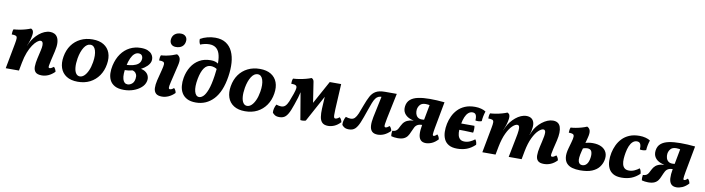

<svg xmlns="http://www.w3.org/2000/svg" viewBox="-29 -1384 7570 2063"><g transform="rotate(10 3756.0 -352.5)"><path d="M37.3 0 89.2 -275.9Q97.1 -317.1 96.9 -336.8Q96.6 -356.6 83.1 -362.6Q69.6 -368.7 37.6 -368.7Q37.6 -383.3 39.7 -398.8Q41.7 -414.3 47.3 -426Q76.4 -427.5 109.9 -433.2Q143.5 -438.9 175.4 -447.9Q207.4 -456.9 231.3 -467Q249.4 -459.4 255.5 -442.9Q261.5 -426.3 257.6 -402Q251.7 -364.7 242.9 -337.3Q234.2 -309.8 220 -278L198.2 -88.2L181.6 0ZM440.3 -467Q465.2 -467 486.3 -457.2Q507.5 -447.3 520.7 -424.8Q534 -402.2 536.5 -364.2Q538.9 -326.2 526 -270.8L502.2 -169.2Q493.3 -128.9 490.3 -110.7Q487.3 -92.5 490.6 -87.5Q493.9 -82.5 501.3 -82.5Q509.7 -82.5 521.3 -88.6Q532.8 -94.7 545.3 -104.6Q554.4 -96.1 561.5 -82.3Q568.6 -68.5 570.6 -54.9Q537.6 -21.9 502.3 -6.5Q467 9 431.1 9Q381.7 9 361.6 -12.6Q341.6 -34.2 342.2 -73Q342.8 -111.9 354.3 -162.4L375.1 -253.2Q383.4 -288.6 383.4 -311.2Q383.5 -333.7 376.7 -344.5Q370 -355.4 356.9 -355.4Q340 -355.4 317.9 -337.9Q295.8 -320.5 272.7 -286.5Q249.6 -252.6 229.9 -202.8Q210.3 -153 198.2 -88.2L194.9 -223.7L236.6 -311Q251.2 -340.2 273 -368.2Q294.8 -396.3 321.9 -418.5Q348.9 -440.7 379.3 -453.8Q409.6 -467 440.3 -467Z M823.5 9Q747.9 9 699.9 -21.7Q652 -52.4 633.5 -106.4Q615 -160.4 627 -230Q639.4 -303.6 677 -356.4Q714.7 -409.1 772.7 -438Q830.8 -467 904.4 -467Q978.5 -467 1026.2 -437.5Q1073.9 -408 1093.4 -355.5Q1112.9 -302.9 1101.4 -232.3Q1089.9 -159.2 1052.1 -104.7Q1014.2 -50.3 956.2 -20.6Q898.1 9 823.5 9ZM835.5 -51.5Q860.8 -51.5 883.4 -72.6Q905.9 -93.7 923.6 -132.8Q941.2 -171.9 950.2 -225.9Q963.5 -305.8 947.6 -356.1Q931.7 -406.5 890.4 -406.5Q851.6 -406.5 822.1 -360.4Q792.7 -314.3 779.3 -239Q769.8 -181.5 773.6 -139.4Q777.3 -97.3 793.5 -74.4Q809.7 -51.5 835.5 -51.5Z M1327.2 9Q1264.2 9 1226.8 -11.7Q1189.4 -32.4 1172.3 -66.9Q1155.3 -101.4 1154.1 -143.5Q1153 -185.6 1162.5 -227.8Q1179.9 -304.3 1217.9 -357.6Q1256 -410.8 1310.5 -438.9Q1365.1 -467 1430.9 -467Q1477.5 -467 1506.3 -454.5Q1535.1 -441.9 1550.1 -422.8Q1565 -403.8 1568.3 -382.9Q1571.6 -362.1 1567.5 -345.6Q1560.5 -317.2 1534.3 -291.2Q1508.1 -265.3 1469.3 -245.3Q1430.5 -225.3 1384.3 -213.5Q1338.1 -201.7 1290.6 -201.7L1304.5 -259.9Q1346.1 -262.4 1379 -270.4Q1411.9 -278.3 1433.2 -294.9Q1454.5 -311.6 1460.5 -337.8Q1467.1 -363.8 1456.1 -384.4Q1445 -405 1415.6 -405Q1392.3 -405 1371.6 -387.6Q1350.9 -370.2 1334.8 -335Q1318.7 -299.9 1307.4 -245.2Q1289 -151.6 1302.9 -103.8Q1316.7 -56.1 1356.3 -56.1Q1378.7 -56.1 1401.8 -73.4Q1425 -90.7 1431 -130.4Q1435.4 -158.3 1427.4 -177.3Q1419.4 -196.3 1403.4 -206Q1387.4 -215.7 1367.5 -215.7L1431.2 -248.4Q1482.2 -248.4 1512.3 -230.3Q1542.3 -212.2 1553.2 -183.9Q1564.2 -155.6 1556.2 -124.1Q1547.2 -85.5 1513 -55.4Q1478.8 -25.2 1430.3 -8.1Q1381.8 9 1327.2 9Z M1741.4 9Q1695.9 9 1674.9 -11.6Q1654 -32.2 1652.4 -68.9Q1650.9 -105.6 1662.4 -154.3L1691.9 -270.1Q1703.3 -313.3 1704.2 -334.5Q1705.1 -355.6 1691.6 -362.2Q1678.1 -368.7 1645.6 -368.7Q1645.2 -383.3 1647.4 -398.6Q1649.7 -413.8 1655.3 -426Q1684.4 -427.5 1714.7 -433.4Q1745 -439.4 1773.1 -448.1Q1801.1 -456.9 1824.1 -467Q1850.4 -454.5 1859 -429Q1867.6 -403.4 1855.3 -351.9L1810.2 -162Q1798.3 -112 1800 -97.7Q1801.7 -83.5 1814.1 -83.5Q1822.1 -83.5 1832.7 -88.4Q1843.3 -93.3 1855.7 -104.6Q1864.7 -97 1872.1 -83Q1879.5 -69 1881 -54.9Q1849.9 -23.3 1813.9 -7.2Q1777.8 9 1741.4 9ZM1797.1 -542Q1762.1 -542 1744.4 -563.7Q1726.6 -585.5 1732.1 -620.3Q1738.1 -655.1 1763.7 -674.2Q1789.3 -693.3 1828.4 -693.3Q1862.8 -693.3 1881.9 -671.4Q1900.9 -649.4 1893.9 -613Q1887.9 -579.7 1863.1 -560.9Q1838.3 -542 1797.1 -542Z M2111.7 8.5Q2053.1 8.5 2015.6 -11.1Q1978.1 -30.7 1958.1 -64.4Q1938 -98 1933.8 -141.4Q1929.6 -184.9 1938 -231.5Q1950.4 -299.8 1983.4 -352.8Q2016.3 -405.8 2068.8 -436.4Q2121.2 -467 2192.3 -467Q2221.3 -467 2241.5 -460.8Q2261.8 -454.7 2280.3 -440.3L2277.2 -380.5Q2262.8 -392.7 2242.3 -399.1Q2221.9 -405.4 2204.2 -405.4Q2160.5 -405.4 2132.1 -365.4Q2103.7 -325.4 2088.3 -245.8Q2071.8 -156 2086.1 -105.8Q2100.5 -55.7 2136.7 -55.7Q2158.5 -55.7 2181.6 -77.4Q2204.7 -99 2225.9 -154.7Q2247.1 -210.3 2261.9 -311.7Q2287 -474.9 2259.8 -554Q2232.5 -633.1 2148.2 -633.1Q2124.1 -633.1 2097.8 -627.5Q2071.5 -622 2050.5 -612.5Q2041.9 -626.3 2038.9 -640Q2035.9 -653.8 2036.4 -671.6Q2071.9 -692.6 2114.8 -703.3Q2157.7 -714 2198.9 -714Q2269.6 -714 2316 -683.9Q2362.4 -653.8 2387 -600.8Q2411.7 -547.7 2416.5 -477.8Q2421.3 -407.8 2408.8 -327.6Q2382.9 -158.7 2304.2 -75.1Q2225.5 8.5 2111.7 8.5Z M2648.5 9Q2572.9 9 2524.9 -21.7Q2477 -52.4 2458.5 -106.4Q2440 -160.4 2452 -230Q2464.4 -303.6 2502 -356.4Q2539.7 -409.1 2597.7 -438Q2655.8 -467 2729.4 -467Q2803.5 -467 2851.2 -437.5Q2898.9 -408 2918.4 -355.5Q2937.9 -302.9 2926.4 -232.3Q2914.9 -159.2 2877.1 -104.7Q2839.2 -50.3 2781.2 -20.6Q2723.1 9 2648.5 9ZM2660.5 -51.5Q2685.8 -51.5 2708.4 -72.6Q2730.9 -93.7 2748.6 -132.8Q2766.2 -171.9 2775.2 -225.9Q2788.5 -305.8 2772.6 -356.1Q2756.7 -406.5 2715.4 -406.5Q2676.6 -406.5 2647.1 -360.4Q2617.7 -314.3 2604.3 -239Q2594.8 -181.5 2598.6 -139.4Q2602.3 -97.3 2618.5 -74.4Q2634.7 -51.5 2660.5 -51.5Z M3554.9 9Q3512.1 9 3490.5 -12Q3468.9 -33 3462.9 -71.9Q3456.9 -110.8 3459.3 -162.7L3469.7 -352L3487.5 -331.6L3310.5 -6Q3283.5 4.1 3251.7 -1L3194.6 -338.8H3212.8L3185.9 -234.2Q3158.6 -147.1 3137.4 -94.2Q3116.2 -41.2 3091.1 -17.1Q3065.9 7 3023.7 7Q2991.2 7 2973.4 -4.5Q2955.6 -16 2947.1 -28.5Q2944.7 -48.8 2950.5 -73.4Q2956.3 -98.1 2968.9 -119.8Q2982 -114.7 2997.6 -112.2Q3013.2 -109.7 3022.3 -109.7Q3050.4 -109.7 3067.8 -126.9Q3085.3 -144.2 3100 -178.7Q3114.6 -213.3 3132.4 -265.7Q3147.7 -308.9 3149.4 -331Q3151.1 -353.1 3136.4 -360.9Q3121.7 -368.7 3087.2 -368.7Q3087.2 -383.3 3089.2 -398.8Q3091.3 -414.3 3096.8 -426Q3127.9 -427.5 3163.5 -433.2Q3199.1 -438.9 3233.3 -447.9Q3267.6 -456.9 3293.1 -467Q3315.2 -457.3 3319.2 -432.3L3362.9 -148.2L3331.1 -165.4L3491.7 -458H3616.3L3601.6 -181.6Q3599.6 -138.6 3600.4 -117.3Q3601.2 -96 3605.5 -89.3Q3609.8 -82.5 3618.4 -82.5Q3628.2 -82.5 3639.5 -88.3Q3650.8 -94.2 3662.8 -104.6Q3672.4 -96.6 3680 -82.8Q3687.7 -69 3689.6 -54.9Q3656.7 -20.5 3622.4 -5.7Q3588.1 9 3554.9 9Z M4096.7 9Q4054 9 4033.1 -12.3Q4012.2 -33.5 4009.7 -73.4Q4007.2 -113.2 4018.2 -167.5L4070.5 -415.5L4076.7 -399.2Q4051 -399.2 4033.8 -391.7Q4016.7 -384.2 4003 -365.5Q3989.3 -346.9 3975.9 -312.8Q3962.5 -278.7 3944.6 -226Q3916.7 -143.3 3895.5 -92Q3874.2 -40.7 3849.1 -16.9Q3823.9 7 3781.7 7Q3749.2 7 3731.4 -4.5Q3713.6 -16 3705.1 -28.5Q3702.7 -48.8 3708.5 -73.4Q3714.3 -98.1 3726.9 -119.8Q3740 -114.7 3755.6 -112.2Q3771.2 -109.7 3780.3 -109.7Q3808.4 -109.7 3825.6 -127.4Q3842.8 -145.2 3858 -181.1Q3873.2 -216.9 3892.5 -272Q3915.5 -334.8 3937.5 -375.9Q3959.6 -417.1 3995.5 -437.5Q4031.3 -458 4095 -458H4223.3L4165.6 -181.1Q4157.2 -138.6 4154.4 -117.4Q4151.7 -96.1 4154.9 -89.3Q4158.2 -82.5 4165.7 -82.5Q4175 -82.5 4185.6 -88.3Q4196.1 -94.2 4208.1 -104.6Q4217.7 -96.6 4224.8 -82.8Q4232 -69 4233.5 -54.9Q4198.5 -20.5 4164.2 -5.7Q4129.9 9 4096.7 9Z M4621.7 9Q4582.5 9 4562.9 -13Q4543.3 -35 4540.8 -76Q4538.3 -116.9 4548.8 -174.3L4597.1 -430.8L4600.2 -398.3Q4590.3 -400.8 4576.3 -402.8Q4562.3 -404.8 4549.4 -404.8Q4506.6 -404.8 4487.1 -381.9Q4467.6 -359 4463.6 -328.8Q4461.1 -305.1 4467.5 -283.1Q4473.8 -261.1 4490.6 -247.6Q4507.4 -234 4534.3 -234Q4540.7 -234 4550.5 -234.7Q4560.3 -235.5 4568.8 -236.5L4561.7 -203.3H4502.4Q4449 -203.3 4408.7 -219.7Q4368.4 -236.2 4348.1 -267.4Q4327.7 -298.7 4333.7 -343.3Q4340.2 -389.9 4371.5 -416.9Q4402.9 -444 4456.9 -455.2Q4510.9 -466.5 4583.5 -466.5Q4618.4 -466.5 4661 -464.5Q4703.6 -462.5 4743.8 -458L4689.7 -166.8Q4680.6 -114.8 4680.6 -98.6Q4680.6 -82.5 4690.6 -82.5Q4699 -82.5 4708.8 -88.9Q4718.7 -95.2 4727.6 -104.6Q4737.2 -96.6 4744.1 -82.8Q4750.9 -69 4752.4 -54.9Q4719.5 -20 4685.7 -5.5Q4651.8 9 4621.7 9ZM4312.5 9Q4294.2 9 4276.2 6.5Q4258.2 4 4244 0Q4241 -11.1 4241.3 -28.6Q4241.5 -46.1 4244 -59.2Q4267.9 -59.7 4282 -68.3Q4296.1 -76.8 4305.3 -92.9Q4314.5 -109 4324.1 -129.4Q4338.2 -158.5 4358.7 -175.7Q4379.3 -193 4411.8 -200.9Q4444.4 -208.8 4493.7 -208.8H4564.3L4559.7 -178Q4521.9 -177.5 4501.9 -167.2Q4482 -156.9 4470.5 -136.2Q4459.1 -115.5 4445.3 -81.9Q4434.9 -54.9 4420.2 -34.4Q4405.6 -14 4380.3 -2.5Q4355 9 4312.5 9Z M5103.4 -190.1Q5050.6 -193.1 5006.6 -193.9Q4962.5 -194.6 4923.5 -194.6L4937.1 -264.9H5104.4Q5107.9 -251.7 5107.7 -230.5Q5107.4 -209.3 5103.4 -190.1ZM4962.5 9Q4905.5 9 4870.6 -11.5Q4835.7 -31.9 4819.5 -67.1Q4803.2 -102.3 4801.9 -145.8Q4800.5 -189.3 4810 -235.4Q4818.9 -278.2 4838.1 -319.4Q4857.3 -360.6 4888.9 -393.9Q4920.6 -427.3 4966.9 -447.1Q5013.3 -467 5077.5 -467Q5112.3 -467 5143.9 -458.6Q5175.4 -450.3 5194.5 -436.7Q5185.5 -410.2 5180 -382.4Q5174.5 -354.7 5173.1 -328.2Q5142.6 -316.1 5104.7 -323.2Q5107.7 -363.8 5097.3 -383.8Q5086.9 -403.9 5059.9 -403.9Q5034.3 -403.9 5014.2 -385.9Q4994.1 -368 4980.6 -335.8Q4967.1 -303.5 4959.6 -261Q4953.5 -227.4 4951.5 -194.9Q4949.5 -162.4 4955.8 -136.3Q4962.1 -110.1 4979.4 -95Q4996.7 -79.8 5028.2 -79.8Q5059.3 -79.8 5087.8 -92.7Q5116.3 -105.6 5138.8 -123.7Q5148.3 -111.4 5152.6 -98.2Q5156.8 -84.9 5157.7 -67.5Q5114.5 -26.5 5067.3 -8.8Q5020.1 9 4962.5 9Z M5909.5 9Q5863.4 9 5843.4 -11.2Q5823.3 -31.3 5823 -69.7Q5822.6 -108.1 5835.1 -162.4L5849.1 -223.2Q5866.7 -295.3 5865 -325.3Q5863.4 -355.4 5840.8 -355.4Q5819.4 -355.4 5788.6 -326.6Q5757.8 -297.9 5729 -238.9Q5700.2 -179.9 5682.7 -89.3L5666 0H5524.9L5565.6 -206.7Q5578 -265.8 5580.5 -297.8Q5583 -329.9 5577.3 -342.6Q5571.6 -355.4 5556.5 -355.4Q5534.1 -355.4 5503.5 -326.4Q5472.9 -297.5 5444.6 -238.5Q5416.2 -179.5 5398.2 -88.2L5381.5 0H5237.3L5289.1 -275.9Q5297.1 -317.1 5296.6 -336.8Q5296.1 -356.6 5282.6 -362.6Q5269.1 -368.7 5237.1 -368.7Q5236.6 -382.4 5238.9 -398.1Q5241.2 -413.8 5246.8 -426Q5275.8 -427.5 5309.1 -433.2Q5342.5 -438.9 5374.2 -447.9Q5405.9 -456.9 5429.9 -467Q5448 -458.9 5453.7 -443.6Q5459.5 -428.4 5456.1 -402Q5451.2 -368.4 5441.7 -338.1Q5432.1 -307.7 5415.9 -271.2H5416.9L5435.6 -311Q5449.2 -339.8 5471.3 -367.6Q5493.4 -395.4 5520.5 -417.8Q5547.6 -440.2 5577.6 -453.4Q5607.7 -466.5 5637.3 -466.5Q5667.2 -466.5 5687.5 -454.5Q5707.8 -442.5 5717.5 -418.5Q5727.2 -394.6 5723.9 -358.8Q5722.5 -340.7 5717.8 -318.9Q5713 -297 5703.5 -271.2H5704.5L5720.5 -307.9Q5734.2 -340.3 5757 -368.6Q5779.9 -396.9 5808.4 -419.3Q5837 -441.7 5867.5 -454.4Q5898.1 -467 5927.1 -467Q5990.2 -467 6008.7 -413.5Q6027.2 -360 6004.8 -263.7L5982.1 -169.2Q5972.6 -130.3 5970.4 -111.9Q5968.2 -93.5 5971.4 -88.2Q5974.7 -83 5982.6 -83Q5992.5 -83 6002.1 -87.9Q6011.7 -92.8 6027.1 -104.6Q6036.1 -96.1 6043.3 -82.3Q6050.4 -68.5 6051.9 -54.9Q6019.9 -21.4 5983.8 -6.2Q5947.8 9 5909.5 9Z M6303.7 9Q6256 9 6218.7 -1.4Q6181.4 -11.8 6158.6 -36.3Q6135.8 -60.7 6130.4 -101.6Q6125 -142.4 6142.1 -202.8L6161.4 -271.7Q6173.8 -314.3 6173.9 -335Q6174.1 -355.6 6160.1 -362.2Q6146.1 -368.7 6115.6 -368.7Q6115.7 -385.9 6117.7 -399.1Q6119.7 -412.3 6125.3 -426Q6149.7 -427 6181 -432.6Q6212.4 -438.3 6243.9 -447.3Q6275.3 -456.3 6299.3 -467Q6326.1 -455 6332.9 -427.7Q6339.7 -400.3 6326.3 -350.3L6286.4 -197.7Q6264.9 -114.7 6275.3 -82.2Q6285.6 -49.7 6317.6 -49.7Q6347 -49.7 6366.5 -73Q6386.1 -96.4 6393.1 -144.6Q6399 -185.8 6388.4 -211.9Q6377.8 -237.9 6340.2 -237.9Q6330.3 -237.9 6315.7 -234.8Q6301.1 -231.6 6289.1 -224.9L6301.7 -287.3Q6319.6 -294.6 6342.3 -298.8Q6365.1 -302.9 6389.6 -302.9Q6447.5 -302.9 6486.1 -283Q6524.7 -263.1 6540.4 -227.2Q6556.2 -191.2 6545.1 -141.5Q6536.1 -101.1 6509.8 -66.9Q6483.5 -32.6 6433.6 -11.8Q6383.7 9 6303.7 9Z M6756.5 9Q6699.5 9 6664.6 -11.5Q6629.7 -31.9 6613.5 -67.1Q6597.2 -102.3 6595.9 -145.8Q6594.5 -189.3 6604 -235.4Q6612.9 -278.2 6632.1 -319.4Q6651.3 -360.6 6682.9 -393.9Q6714.6 -427.3 6760.9 -447.1Q6807.3 -467 6871.5 -467Q6906.3 -467 6937.9 -458.6Q6969.4 -450.3 6988.5 -436.7Q6979.5 -410.2 6974 -382.4Q6968.5 -354.7 6967.1 -328.2Q6936.6 -316.1 6898.7 -323.2Q6901.7 -363.8 6891.3 -383.8Q6880.9 -403.9 6853.9 -403.9Q6828.3 -403.9 6808.2 -385.9Q6788.1 -368 6774.6 -335.8Q6761.1 -303.5 6753.6 -261Q6747.5 -227.4 6745.5 -194.9Q6743.5 -162.4 6749.8 -136.3Q6756.1 -110.1 6773.4 -95Q6790.7 -79.8 6822.2 -79.8Q6853.3 -79.8 6881.8 -92.7Q6910.3 -105.6 6932.8 -123.7Q6942.3 -111.4 6946.6 -98.2Q6950.8 -84.9 6951.7 -67.5Q6908.5 -26.5 6861.3 -8.8Q6814.1 9 6756.5 9Z M7355.7 9Q7316.5 9 7296.9 -13Q7277.3 -35 7274.8 -76Q7272.3 -116.9 7282.8 -174.3L7331.1 -430.8L7334.2 -398.3Q7324.3 -400.8 7310.3 -402.8Q7296.3 -404.8 7283.4 -404.8Q7240.6 -404.8 7221.1 -381.9Q7201.6 -359 7197.6 -328.8Q7195.1 -305.1 7201.5 -283.1Q7207.8 -261.1 7224.6 -247.6Q7241.4 -234 7268.3 -234Q7274.7 -234 7284.5 -234.7Q7294.3 -235.5 7302.8 -236.5L7295.7 -203.3H7236.4Q7183 -203.3 7142.7 -219.7Q7102.4 -236.2 7082.1 -267.4Q7061.7 -298.7 7067.7 -343.3Q7074.2 -389.9 7105.5 -416.9Q7136.9 -444 7190.9 -455.2Q7244.9 -466.5 7317.5 -466.5Q7352.4 -466.5 7395 -464.5Q7437.6 -462.5 7477.8 -458L7423.7 -166.8Q7414.6 -114.8 7414.6 -98.6Q7414.6 -82.5 7424.6 -82.5Q7433 -82.5 7442.8 -88.9Q7452.7 -95.2 7461.6 -104.6Q7471.2 -96.6 7478.1 -82.8Q7484.9 -69 7486.4 -54.9Q7453.5 -20 7419.7 -5.5Q7385.8 9 7355.7 9ZM7046.5 9Q7028.2 9 7010.2 6.5Q6992.2 4 6978 0Q6975 -11.1 6975.3 -28.6Q6975.5 -46.1 6978 -59.2Q7001.9 -59.7 7016 -68.3Q7030.1 -76.8 7039.3 -92.9Q7048.5 -109 7058.1 -129.4Q7072.2 -158.5 7092.7 -175.7Q7113.3 -193 7145.8 -200.9Q7178.4 -208.8 7227.7 -208.8H7298.3L7293.7 -178Q7255.9 -177.5 7235.9 -167.2Q7216 -156.9 7204.5 -136.2Q7193.1 -115.5 7179.3 -81.9Q7168.9 -54.9 7154.2 -34.4Q7139.6 -14 7114.3 -2.5Q7089 9 7046.5 9Z"/></g></svg>

Font: Vollkorn
Style: Italic
Weight: 400
Italic angle: -11°
Designer: Friedrich Althausen
Foundry: Friedrich Althausen
Version: Version 5.001